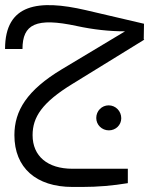

<svg xmlns="http://www.w3.org/2000/svg" viewBox="-20 -489 643 760"><path d="M267 179C168 179 109 129 109 46C109 -25 146 -83 267 -157L551 -332L549 -334L550 -395L319 -449C133 -492 0 -475 0 -295H69C69 -393 122 -421 284 -386C349 -372 412 -365 475 -365L225 -215C87 -132 37 -51 37 46C37 175 123 251 267 251H306C366 251 426 246 486 236V179ZM361 -22C361 5 383 27 411 27C438 27 460 6 460 -21C460 -49 438 -72 410 -72C383 -72 361 -50 361 -22Z"/></svg>

Font: Juman Normal
Style: Regular
Weight: 300
Designer: Bandar Raffah (Arabic) Julieta Ulanovsky (Latin)
Foundry: Caramella
Version: Version 5.022;PS 005.022;hotconv 1.0.88;makeotf.lib2.5.64775